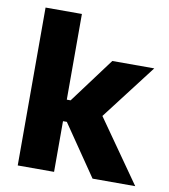

<svg xmlns="http://www.w3.org/2000/svg" viewBox="-76 -725 697 791"><g transform="rotate(10 272.0 -330.0)"><path d="M364 0 219 -212H179V-302H219L360 -491.5H535.5L348.5 -247.5V-276.5L542.5 0ZM51 0V-660.5H203V0Z"/></g></svg>

Font: Anek Latin
Style: Bold
Weight: 700
Designer: Yesha Goshar
Foundry: Ek Type
Version: Version 1.003